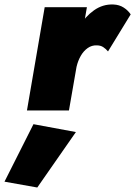

<svg xmlns="http://www.w3.org/2000/svg" viewBox="-100 -492 602 855"><path d="M287 -460H99L20 0H207ZM381 -263 482 -428Q470 -446 450.5 -458.5Q431 -471 405 -472Q358 -474 318.5 -446Q279 -418 253 -373.5Q227 -329 218 -281L241 -195Q247 -221 259.5 -243Q272 -265 290.5 -278Q309 -291 331 -290Q348 -290 360 -282Q372 -274 381 -263ZM49 61 -80 317 66 343 238 96Z"/></svg>

Font: Jost Black
Style: Italic
Weight: 900
Italic angle: -5°
Version: Version 3.710